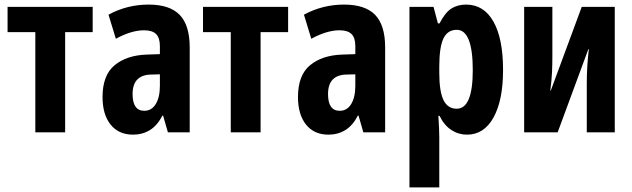

<svg xmlns="http://www.w3.org/2000/svg" viewBox="-20 -577 2756 837"><path d="M134 0V-437H13V-547H384V-437H264V0Z M560 10Q497 10 462 -34Q427 -78 427 -154Q427 -249 479.5 -292.5Q532 -336 619 -339L677 -341V-376Q677 -412 660.5 -428.5Q644 -445 608 -445Q553 -445 485 -408L453 -513Q534 -557 628 -557Q720 -557 763.5 -512Q807 -467 807 -370V0H712L691 -73H688Q666 -30 633.5 -10Q601 10 560 10ZM609 -94Q641 -94 659 -123.5Q677 -153 677 -203V-253L640 -252Q558 -251 558 -167Q558 -94 609 -94Z M986 0V-437H865V-547H1236V-437H1116V0Z M1412 10Q1349 10 1314 -34Q1279 -78 1279 -154Q1279 -249 1331.5 -292.5Q1384 -336 1471 -339L1529 -341V-376Q1529 -412 1512.5 -428.5Q1496 -445 1460 -445Q1405 -445 1337 -408L1305 -513Q1386 -557 1480 -557Q1572 -557 1615.5 -512Q1659 -467 1659 -370V0H1564L1543 -73H1540Q1518 -30 1485.5 -10Q1453 10 1412 10ZM1461 -94Q1493 -94 1511 -123.5Q1529 -153 1529 -203V-253L1492 -252Q1410 -251 1410 -167Q1410 -94 1461 -94Z M1765 240V-547H1870L1889 -475H1896Q1921 -523 1948 -540Q1975 -557 2012 -557Q2089 -557 2131 -483Q2173 -409 2173 -272Q2173 -140 2131.5 -65Q2090 10 2016 10Q1979 10 1948 -10Q1917 -30 1896 -72H1891Q1893 -41 1894 -17.5Q1895 6 1895 21V240ZM1971 -103Q2041 -103 2041 -271Q2041 -447 1971 -447Q1931 -447 1913 -409Q1895 -371 1895 -287V-260Q1895 -178 1913.5 -140.5Q1932 -103 1971 -103Z M2265 0V-547H2388V-333Q2388 -296 2386.5 -262.5Q2385 -229 2379 -182H2381L2516 -547H2660V0H2538V-216Q2538 -287 2547 -363H2545L2411 0Z"/></svg>

Font: Noto Sans ExtraCondensed
Style: Bold
Weight: 700
Width: 2
Designer: Monotype Design Team
Foundry: Monotype Imaging Inc.
Version: Version 2.013; ttfautohint (v1.8.4.7-5d5b)